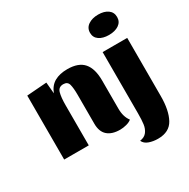

<svg xmlns="http://www.w3.org/2000/svg" viewBox="-205 -938 1306 1326"><g transform="rotate(-30 448.5 -275.0)"><path d="M214 -432Q234 -484 275 -507Q316 -530 377 -530Q466 -530 506.5 -483Q547 -436 547 -342V-117Q547 -52 578 -12Q563 1 536.5 8Q510 15 486 15Q421 15 386 -16Q351 -47 351 -110V-340Q351 -395 343 -424.5Q335 -454 301 -454Q263 -454 253 -418.5Q243 -383 243 -320V0H47V-510L206 -522ZM856 -670Q856 -632 825.5 -611Q795 -590 746 -590Q698 -590 668.5 -610.5Q639 -631 639 -668Q639 -707 670.5 -728.5Q702 -750 750 -750Q798 -750 827 -729Q856 -708 856 -670ZM681 200Q643 200 610.5 188.5Q578 177 566 150Q603 145 621 121Q639 97 643.5 64Q648 31 648 -21V-510H844V-46Q844 67 808 133.5Q772 200 681 200Z"/></g></svg>

Font: Sansita ExtraBold
Style: Regular
Weight: 800
Designer: Pablo Cosgaya
Foundry: Omnibus-Type
Version: Version 1.006